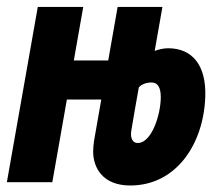

<svg xmlns="http://www.w3.org/2000/svg" viewBox="-31 -538 637 567"><path d="M353.5 9.8C489.7 9.8 570.3 -112.8 575.2 -252C578.6 -346.7 535.6 -395.5 465.8 -395.5C451.7 -395.5 438 -392.1 425.8 -387.7L448.7 -517.6H316.4L288.6 -359.4H187L214.8 -517.6H80.6L-10.7 0H123.5L166.5 -244.1H268.1L248 -129.4C245.1 -113.3 244.1 -100.1 244.1 -90.8C244.1 -42.5 272.5 9.8 353.5 9.8ZM378.9 -279.8C386.7 -289.1 400.9 -294.4 417 -294.4C435.1 -294.4 443.8 -278.8 443.8 -251.5C443.8 -198.7 416.5 -115.7 376 -115.7C356.9 -115.7 354.5 -136.2 356.4 -149.9C362.3 -187 370.6 -232.9 378.9 -279.8Z"/></svg>

Font: Cascadia Mono NF
Style: Bold Italic
Weight: 700
Italic angle: -10°
Monospace: yes
Designer: Aaron Bell
Foundry: Saja Typeworks
Version: Version 2404.023